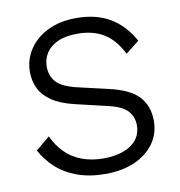

<svg xmlns="http://www.w3.org/2000/svg" viewBox="-78 -742 772 823"><g transform="rotate(-10 308.5 -330.0)"><path d="M308 -670Q393 -670 453.5 -634.5Q514 -599 553 -528L494 -482Q461 -547 414 -575Q367 -603 301 -603Q249 -603 215 -587.5Q181 -572 164 -545.5Q147 -519 147 -486Q147 -448 170 -420.5Q193 -393 260 -377L394 -346Q485 -325 522 -283.5Q559 -242 559 -179Q559 -123 528.5 -80.5Q498 -38 443.5 -14Q389 10 316 10Q247 10 193.5 -9.5Q140 -29 103 -63Q66 -97 43 -140L104 -191Q122 -151 151.5 -120.5Q181 -90 223.5 -73.5Q266 -57 319 -57Q369 -57 406 -70.5Q443 -84 463.5 -110Q484 -136 484 -173Q484 -208 461.5 -234Q439 -260 380 -274L236 -308Q177 -322 140.5 -346.5Q104 -371 88 -404Q72 -437 72 -476Q72 -529 100.5 -573Q129 -617 182 -643.5Q235 -670 308 -670Z"/></g></svg>

Font: Kantumruy Pro
Style: Regular
Weight: 400
Designer: Sovichet Tep
Foundry: Sovichet Tep
Version: Version 1.002